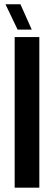

<svg xmlns="http://www.w3.org/2000/svg" viewBox="-20 -869 250 889"><path d="M162.1 0H47.9V-697.3H162.1ZM127 -731.9H61.5L5.4 -849.1H74.7Z"/></svg>

Font: Agdasima
Style: Bold
Weight: 700
Width: 3
Designer: The DocRepair Project, Patric King
Foundry: Google
Version: Version 2.002